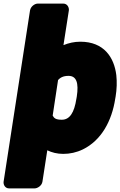

<svg xmlns="http://www.w3.org/2000/svg" viewBox="-33 -808 670 1068"><path d="M320 -557 350 -750C352 -766 342 -788 319 -788H177C161 -788 138 -773 134 -750L-13 203C-15 219 -5 240 18 240H159C175 240 199 226 203 203L230 28C255 40 284 48 319 48C356 48 393 40 428 23C530 -27 589 -134 608 -259L610 -270C617 -312 618 -353 614 -390C602 -489 545 -576 414 -576C380 -576 350 -569 320 -557ZM311 -142C278 -142 268 -150 260 -165L290 -363C301 -375 317 -386 348 -386C392 -386 406 -348 394 -270L392 -259C380 -180 354 -142 311 -142Z"/></svg>

Font: Asimov Print
Style: EIt
Weight: 500
Designer: Google
Version: Version 2.000980; 2014